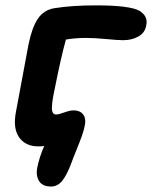

<svg xmlns="http://www.w3.org/2000/svg" viewBox="-20 -533 561 708"><path d="M168 154.8Q136.7 154.8 124.3 134.8Q111.8 114.7 117.2 85.9Q125 46.9 143.1 4.9Q137.2 6.8 122.1 6.8Q73.7 6.8 50.3 -26.9Q26.9 -60.5 39.1 -122.1Q55.2 -210.9 85 -368.2Q97.7 -431.2 119.6 -463.9Q141.6 -496.6 181.2 -502.9Q245.6 -513.2 334 -513.2Q458 -513.2 494.1 -493.2Q527.3 -473.1 519 -438Q514.2 -411.6 490 -398.2Q465.8 -384.8 434.1 -384.8Q415.5 -384.8 373 -388.9Q330.6 -393.1 296.9 -393.1Q257.8 -393.1 223.1 -387.2Q205.1 -322.8 182.1 -207Q171.4 -158.2 171.4 -134.5Q171.4 -110.8 187 -110.8Q196.3 -110.8 217 -118.4Q237.8 -126 252 -126Q274.9 -126 286.4 -111.1Q297.9 -96.2 293 -71.8Q289.6 -53.2 282.2 -32.5Q274.9 -11.7 262.2 19.3Q249.5 50.3 241.2 73.2Q225.6 114.3 208.7 134.5Q191.9 154.8 168 154.8Z"/></svg>

Font: Shantell Sans Normal
Style: Italic
Weight: 600
Italic angle: -11.31°
Designer: Stephen Nixon, Anya Danilova, Shantell Martin
Foundry: Arrow Type
Version: Version 1.006;[559af2be0]